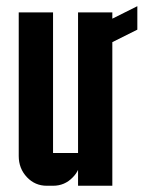

<svg xmlns="http://www.w3.org/2000/svg" viewBox="-20 -595 460 615"><path d="M230 -555.2H339.8V-535.2L419.9 -575.2V-500L339.8 -460V0H230V-50.8Q224.1 -38.1 213.4 -27.3Q187.5 0 149.9 0H129.9Q92.3 0 66.4 -27.3Q40 -55.2 40 -95.2V-555.2H149.9V-105H230Z"/></svg>

Font: Horta
Style: Regular
Weight: 600
Width: 3
Version: Version 0.11